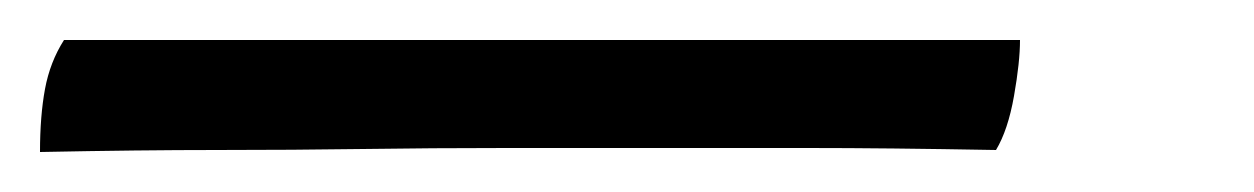

<svg xmlns="http://www.w3.org/2000/svg" viewBox="-57 69 627 96"><path d="M-37 145Q-37 127 -34.5 113.5Q-32 100 -25 89H453Q453 100 450 117Q447 134 441 144Q386 143 347 143Q308 143 273 143Q238 143 196 143Q159 143 124.5 143.5Q90 144 51.5 144Q13 144 -37 145Z"/></svg>

Font: Vollkorn Medium
Style: Italic
Weight: 500
Italic angle: -11°
Designer: Friedrich Althausen
Foundry: Friedrich Althausen
Version: Version 5.000